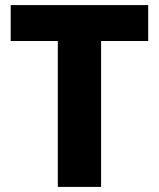

<svg xmlns="http://www.w3.org/2000/svg" viewBox="-20 -734 625 754"><path d="M377 0V-573H562V-714H22V-573H207V0Z"/></svg>

Font: Noto Sans Telugu ExtraBold
Style: Regular
Weight: 800
Designer: Jelle Bosma - Monotype Design Team
Foundry: Monotype Imaging Inc.
Version: Version 2.005